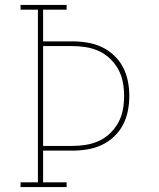

<svg xmlns="http://www.w3.org/2000/svg" viewBox="-20 -755 640 775"><path d="M63 0V-19H133V-716H63V-735H249V-716H154V-588H273Q303 -588 333 -583Q363 -578 390 -565.5Q417 -553 439.5 -532Q462 -511 476 -484.5Q490 -458 496 -428Q502 -398 502 -368Q502 -337 496 -307Q490 -277 476 -250.5Q462 -224 439.5 -203Q417 -182 390 -169.5Q363 -157 333 -152Q303 -147 273 -147H154V-19H249V0ZM154 -166H273Q300 -166 327.5 -170.5Q355 -175 380 -186.5Q405 -198 425 -217.5Q445 -237 458 -261Q471 -285 476 -312.5Q481 -340 481 -368Q481 -395 476 -422.5Q471 -450 458 -474Q445 -498 425 -517.5Q405 -537 380 -548.5Q355 -560 327.5 -564.5Q300 -569 273 -569H154Z"/></svg>

Font: Iosevka Etoile Thin
Style: Regular
Weight: 100
Designer: Belleve Invis
Foundry: Belleve Invis
Version: Version 22.1.2; ttfautohint (v1.8.4)